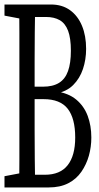

<svg xmlns="http://www.w3.org/2000/svg" viewBox="-27 -823 433 843"><path d="M-7.3 0V-49.3L85 -66.9H91.8V0ZM56.6 0Q58.1 -61 58.1 -122.1Q58.1 -183.1 58.1 -246.1Q58.1 -309.1 58.1 -371.6V-430.7Q58.1 -493.2 58.1 -555.4Q58.1 -617.7 58.1 -680.2Q58.1 -742.7 56.6 -803.2H127.4Q126.5 -743.2 125.7 -681.2Q125 -619.1 125 -556.6Q125 -494.1 125 -430.7V-390.1Q125 -319.3 125 -252.9Q125 -186.5 125.7 -124Q126.5 -61.5 127.4 0ZM91.8 0V-55.7H169.9Q237.3 -55.7 270.3 -97.9Q303.2 -140.1 303.2 -219.2Q303.2 -303.2 270.3 -345.5Q237.3 -387.7 164.1 -387.7H91.8V-442.4H161.6Q205.1 -442.4 232.2 -459.2Q259.3 -476.1 271.7 -511Q284.2 -545.9 284.2 -600.1Q284.2 -655.3 272 -687.7Q259.8 -720.2 235.4 -734.4Q210.9 -748.5 174.8 -748.5H91.8V-803.2H196.8Q246.1 -803.2 280.5 -778.3Q314.9 -753.4 333 -709.7Q351.1 -666 351.1 -608.4Q351.1 -561.5 337.2 -520Q323.2 -478.5 294.4 -449.7Q265.6 -420.9 217.3 -411.6V-421.9Q272.9 -414.6 307.4 -386Q341.8 -357.4 357.9 -314.5Q374 -271.5 374 -219.2Q374 -178.2 363.3 -139.6Q352.5 -101.1 330.3 -68.8Q308.1 -36.6 272.5 -18.3Q236.8 0 186.5 0ZM-7.3 -754.4V-803.2H91.8V-736.8H85Z"/></svg>

Font: Scarab Serif
Style: Condensed
Weight: 400
Designer: John Roberts
Foundry: Scarab
Version: 1.0